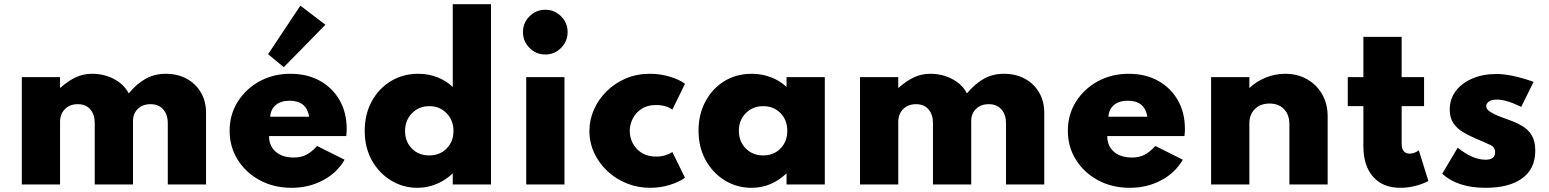

<svg xmlns="http://www.w3.org/2000/svg" viewBox="-20 -880 7392 916"><path d="M84 0H266.5V-298.5Q266.5 -336 289.8 -359.5Q313 -383 351 -383Q389.5 -383 410.8 -358.2Q432 -333.5 432 -293V0H614.5V-303Q614.5 -338 637.5 -360.5Q660.5 -383 698.5 -383Q736 -383 758.2 -358.5Q780.5 -334 780.5 -291.5V0H963V-341Q963 -397.5 938 -439.5Q913 -481.5 869.8 -504.8Q826.5 -528 770.5 -528Q718.5 -528 676.2 -505Q634 -482 594 -434.5Q572.5 -477 524.8 -502.5Q477 -528 419.5 -528Q379 -528 343.2 -512Q307.5 -496 266.5 -460V-512H84Z M1371 16Q1453.5 16 1520.8 -19.8Q1588 -55.5 1624 -118L1493 -183.5Q1465.5 -153.5 1440.2 -141Q1415 -128.5 1381.5 -128.5Q1327 -128.5 1295.2 -156.2Q1263.5 -184 1263.5 -231H1632Q1633.5 -247.5 1633.8 -253Q1634 -258.5 1634 -265Q1634 -343 1600 -402.2Q1566 -461.5 1505.8 -494.8Q1445.5 -528 1365.5 -528Q1284 -528 1218.2 -492Q1152.5 -456 1114 -394.5Q1075.5 -333 1075.5 -256.5Q1075.5 -179 1114.5 -117.2Q1153.5 -55.5 1220.2 -19.8Q1287 16 1371 16ZM1269 -323Q1271.5 -359 1296 -379.2Q1320.5 -399.5 1361.5 -399.5Q1442.5 -399.5 1455 -323ZM1334 -559.5 1532.5 -762 1413 -853 1259 -621.5Z M1971.5 16Q2019 16 2062.2 -2Q2105.5 -20 2140 -53V0H2322.5V-860H2140V-465Q2109.5 -494.5 2067 -511.2Q2024.5 -528 1976 -528Q1902 -528 1844 -492.5Q1786 -457 1753 -395.5Q1720 -334 1720 -256Q1720 -176 1754.2 -114.8Q1788.5 -53.5 1845.8 -18.8Q1903 16 1971.5 16ZM2027.5 -138.5Q1977 -138.5 1944.8 -171.5Q1912.5 -204.5 1912.5 -254.5Q1912.5 -306 1945.5 -339.8Q1978.5 -373.5 2028.5 -373.5Q2077.5 -373.5 2110.5 -339.8Q2143.5 -306 2143.5 -255Q2143.5 -205 2111 -171.8Q2078.5 -138.5 2027.5 -138.5Z M2581.5 -620Q2625.5 -620 2656.8 -651.5Q2688 -683 2688 -727Q2688 -771 2656.8 -802.2Q2625.5 -833.5 2581.5 -833.5Q2537.5 -833.5 2506.2 -802.2Q2475 -771 2475 -727Q2475 -683 2506.2 -651.5Q2537.5 -620 2581.5 -620ZM2490.5 0H2673V-512H2490.5Z M3081.5 16Q3131.5 16 3176 2Q3220.5 -12 3248 -32L3187.5 -155Q3174.5 -145.5 3154.2 -139.2Q3134 -133 3110.5 -133Q3053 -133 3018.8 -169.2Q2984.5 -205.5 2984.5 -256Q2984.5 -285 2998.2 -313.2Q3012 -341.5 3040 -360.2Q3068 -379 3109.5 -379Q3157 -379 3187.5 -357L3248 -480Q3221.5 -500.5 3175.8 -514.2Q3130 -528 3080.5 -528Q3018.5 -528 2966 -505.8Q2913.5 -483.5 2874.5 -445Q2835.5 -406.5 2813.8 -357.5Q2792 -308.5 2792 -255.5Q2792 -199.5 2815 -150.2Q2838 -101 2878 -63.5Q2918 -26 2970.5 -5Q3023 16 3081.5 16Z M3566 16Q3659.5 16 3732.5 -53V0H3915V-512H3732.5V-465Q3702 -494.5 3658.5 -511.2Q3615 -528 3566 -528Q3492 -528 3434.8 -492.2Q3377.5 -456.5 3345 -395Q3312.5 -333.5 3312.5 -257Q3312.5 -178 3346.5 -116.2Q3380.5 -54.5 3438 -19.2Q3495.5 16 3566 16ZM3621 -138.5Q3571 -138.5 3538 -171.8Q3505 -205 3505 -256Q3505 -306.5 3538 -340Q3571 -373.5 3621 -373.5Q3671.5 -373.5 3703.8 -340.2Q3736 -307 3736 -256Q3736 -205 3703.8 -171.8Q3671.5 -138.5 3621 -138.5Z M4083 0H4265.5V-298.5Q4265.5 -336 4288.8 -359.5Q4312 -383 4350 -383Q4388.5 -383 4409.8 -358.2Q4431 -333.5 4431 -293V0H4613.5V-303Q4613.5 -338 4636.5 -360.5Q4659.5 -383 4697.5 -383Q4735 -383 4757.2 -358.5Q4779.5 -334 4779.5 -291.5V0H4962V-341Q4962 -397.5 4937 -439.5Q4912 -481.5 4868.8 -504.8Q4825.5 -528 4769.5 -528Q4717.5 -528 4675.2 -505Q4633 -482 4593 -434.5Q4571.5 -477 4523.8 -502.5Q4476 -528 4418.5 -528Q4378 -528 4342.2 -512Q4306.5 -496 4265.5 -460V-512H4083Z M5370 16Q5452.5 16 5519.8 -19.8Q5587 -55.5 5623 -118L5492 -183.5Q5464.5 -153.5 5439.2 -141Q5414 -128.5 5380.5 -128.5Q5326 -128.5 5294.2 -156.2Q5262.5 -184 5262.5 -231H5631Q5632.5 -247.5 5632.8 -253Q5633 -258.5 5633 -265Q5633 -343 5599 -402.2Q5565 -461.5 5504.8 -494.8Q5444.5 -528 5364.5 -528Q5283 -528 5217.2 -492Q5151.5 -456 5113 -394.5Q5074.5 -333 5074.5 -256.5Q5074.5 -179 5113.5 -117.2Q5152.5 -55.5 5219.2 -19.8Q5286 16 5370 16ZM5268 -323Q5270.5 -359 5295 -379.2Q5319.5 -399.5 5360.5 -399.5Q5441.5 -399.5 5454 -323Z M5758 0H5940.5V-292Q5940.5 -333.5 5966.8 -359.8Q5993 -386 6037 -386Q6080.5 -386 6106 -359.2Q6131.5 -332.5 6131.5 -286.5V0H6314V-325.5Q6314 -384.5 6287.8 -430.2Q6261.5 -476 6215.8 -502Q6170 -528 6111.5 -528Q6062.5 -528 6017.8 -509.5Q5973 -491 5940.5 -460V-512H5758Z M6660.5 16Q6694.5 16 6730 7.5Q6765.5 -1 6794.5 -16.5L6749 -163Q6727.5 -147 6705.5 -147Q6667 -147 6667 -196V-373.5H6774V-512H6667V-704H6484.5V-512H6410V-373.5H6484.5V-182.5Q6484.5 -89 6531 -36.5Q6577.5 16 6660.5 16Z M7067 16Q7180.5 16 7242.5 -29.5Q7304.5 -75 7304.5 -160.5Q7304.5 -206 7288 -233.8Q7271.5 -261.5 7243 -278.5Q7214.5 -295.5 7178.5 -308Q7157.5 -315.5 7132.2 -325.2Q7107 -335 7088.8 -347Q7070.5 -359 7070.5 -373.5Q7070.5 -387 7084.2 -396Q7098 -405 7121.5 -405Q7167 -405 7237.5 -370L7296.5 -489.5Q7190.5 -527 7120 -527Q7054.5 -527 7004 -505.2Q6953.5 -483.5 6925 -445.5Q6896.5 -407.5 6896.5 -357.5Q6896.5 -318 6913.8 -292.5Q6931 -267 6958.5 -250.5Q6986 -234 7017 -220.5Q7068 -199 7090.5 -188.2Q7113 -177.5 7113 -154Q7113 -118 7067.5 -118Q7005 -118 6934.5 -175.5L6860.5 -51Q6934.5 16 7067 16Z"/></svg>

Font: Spartan ExtraBold
Style: Regular
Weight: 800
Designer: Matt Bailey, Mirko Velimirovic
Foundry: Matt Bailey
Version: Version 1.003; ttfautohint (v1.8.3)